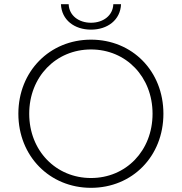

<svg xmlns="http://www.w3.org/2000/svg" viewBox="-20 -895 871 920"><path d="M416 5C614 5 763 -146 763 -350C763 -554 614 -705 416 -705C218 -705 68 -553 68 -350C68 -147 218 5 416 5ZM416 -42C248 -42 120 -173 120 -350C120 -527 248 -658 416 -658C584 -658 711 -527 711 -350C711 -173 584 -42 416 -42ZM416 -753C495 -753 557 -799 560 -875H523C521 -820 474 -786 416 -786C358 -786 311 -820 309 -875H272C275 -799 337 -753 416 -753Z"/></svg>

Font: Chess Sans Light
Style: Regular
Weight: 300
Designer: Wolf Bōese
Foundry: Wolf Bōese
Version: Version 7.223;Glyphs 3.3 (3306)